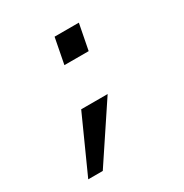

<svg xmlns="http://www.w3.org/2000/svg" viewBox="-164 -660 928 967"><g transform="rotate(-30 300.0 -176.5)"><path d="M256.8 -380.9 285.6 -529.8H426.8L397.9 -380.9ZM73.2 177.2 218.8 -146H372.6L157.7 177.2Z"/></g></svg>

Font: Cousine
Style: Bold Italic
Weight: 700
Italic angle: -12°
Monospace: yes
Designer: Steve Matteson
Foundry: Ascender Corporation
Version: Version 1.20